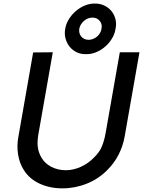

<svg xmlns="http://www.w3.org/2000/svg" viewBox="-20 -1044 804 1080"><path d="M630 -882.5Q626 -854 610.2 -827.8Q594.5 -801.5 571.2 -781.5Q548 -761.5 520 -750Q492 -738.5 463.5 -739.5Q435 -738.5 411.2 -750Q387.5 -761.5 371.5 -781.5Q355.5 -801.5 348.5 -827.8Q341.5 -854 347 -882.5Q351.5 -910.5 367.5 -936.2Q383.5 -962 406.5 -981.8Q429.5 -1001.5 457.2 -1013Q485 -1024.5 513.5 -1024Q542 -1024.5 566.2 -1013Q590.5 -1001.5 606.8 -981.8Q623 -962 629.5 -936.2Q636 -910.5 630 -882.5ZM426 -882.5Q424 -869.5 427 -858.2Q430 -847 437 -838.5Q444 -830 454.5 -825Q465 -820 478 -820Q503.5 -820 525.5 -838Q547.5 -857 551 -882.5Q556 -908.5 541 -926.5Q526 -945 500 -945Q474 -945 452.5 -926.5Q431 -908 426 -882.5ZM681 -275Q672 -223.5 647.8 -175.5Q623.5 -127.5 584.5 -88.5Q534.5 -37.5 468.2 -11Q402 15.5 331 15.5Q295.5 15.5 263.2 8.8Q231 2 202.8 -11Q174.5 -24 151.8 -43.5Q129 -63 113.5 -88.5Q90 -124.5 81.5 -175.5Q74 -227 83.5 -275L166.5 -749L277 -750L197 -295Q193 -273.5 191.8 -255.2Q190.5 -237 192.2 -220.8Q194 -204.5 198.8 -189.2Q203.5 -174 212.5 -158.5Q231 -125.5 268.5 -105.5Q306.5 -86.5 350 -86.5Q392.5 -86.5 435 -105.8Q477.5 -125 510.5 -159.5Q540 -189 552.5 -219Q559 -234.5 564.5 -253.5Q570 -272.5 574 -295L654 -750H764.5Z"/></svg>

Font: Russisch Sans SemiBold
Style: Italic
Weight: 600
Width: 4
Italic angle: -10°
Designer: Michael Sharanda (font) & Cristiano Sobral (main changes)
Foundry: Michael Sharanda
Version: Version 2.00;September 8, 2020;FontCreator 13.0.0.2681 64-bi